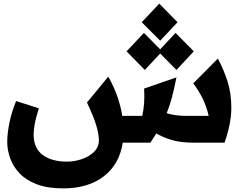

<svg xmlns="http://www.w3.org/2000/svg" viewBox="-20 -789 1359 1062"><path d="M329 253Q243 253 184 230.5Q125 208 89 170.5Q53 133 36.5 87Q20 41 20 -5Q20 -50 32 -109.5Q44 -169 69 -230L195 -190Q179 -141 172.5 -105.5Q166 -70 166 -44Q166 30 215.5 67.5Q265 105 351 105Q391 105 431.5 91.5Q472 78 499.5 51.5Q527 25 527 -13Q527 -43 513.5 -91.5Q500 -140 461 -222L579 -365Q615 -300 632.5 -245.5Q650 -191 656 -148H767Q774 -180 777 -217.5Q780 -255 777 -299L956 -361Q943 -295 930.5 -248.5Q918 -202 902 -163Q923 -156 950.5 -152Q978 -148 1010 -148H1134Q1124 -196 1102 -241.5Q1080 -287 1049 -328L1185 -465Q1216 -408 1238 -340.5Q1260 -273 1259.5 -189.5Q1259 -106 1222 0H1050Q976 0 927 -15.5Q878 -31 845 -51Q837 -39 829 -26.5Q821 -14 812 0H659Q641 119 554.5 186Q468 253 329 253ZM866 -564 764 -666 861 -769 962 -666ZM781 -402 680 -505 776 -607 866 -516 951 -607 1052 -505 956 -402 866 -493Z"/></svg>

Font: Readex Pro bold
Style: Bold
Weight: 700
Designer: Bonnie Shaver-Troup, Thomas Jockin
Foundry: Lexend
Version: Version 1.200; ttfautohint (v1.8.3)